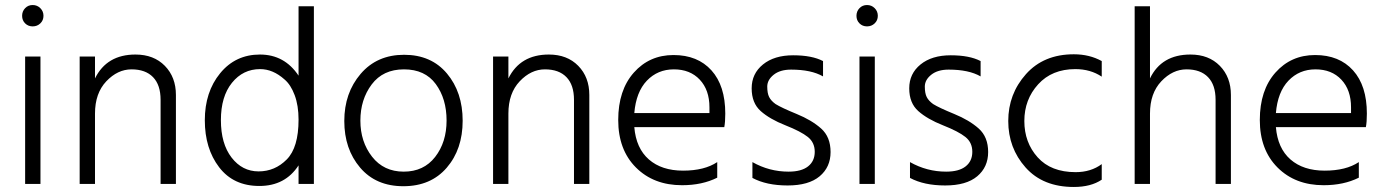

<svg xmlns="http://www.w3.org/2000/svg" viewBox="-20 -732 5507 764"><path d="M140.5 -699.5Q153 -687 153 -669Q153 -651 140.5 -639Q128 -627 110 -627Q92 -627 80 -639Q68 -651 68 -669Q68 -687 80 -699.5Q92 -712 110 -712Q128 -712 140.5 -699.5ZM141 0H80V-507H141Z M680 0H619V-335Q619 -394 589 -425Q559 -456 503.5 -456Q448 -456 403 -408.5Q358 -361 358 -280V0H297V-507H358V-420Q405 -515 519 -515Q592 -515 636 -470Q680 -425 680 -354Z M1229 0H1168V-74Q1115 8 1012 8Q909 8 852 -66.5Q795 -141 795 -253.5Q795 -366 856 -440.5Q917 -515 1014.5 -515Q1112 -515 1168 -431V-707H1229ZM1168 -256Q1168 -312 1152.5 -353.5Q1137 -395 1112 -416Q1066 -457 1015 -457Q947 -457 903 -402.5Q859 -348 859 -254Q859 -160 901.5 -105Q944 -50 1009 -50Q1074 -50 1121 -97.5Q1168 -145 1168 -256Z M1587.5 -456Q1504 -456 1459 -396Q1414 -336 1414 -252Q1414 -168 1460.5 -108.5Q1507 -49 1586.5 -49Q1666 -49 1711.5 -107.5Q1757 -166 1757 -252.5Q1757 -339 1714 -397.5Q1671 -456 1587.5 -456ZM1588 -514Q1696 -514 1758.5 -439.5Q1821 -365 1821 -251.5Q1821 -138 1757.5 -64.5Q1694 9 1585 9Q1476 9 1413 -65Q1350 -139 1350 -250.5Q1350 -362 1415 -438Q1480 -514 1588 -514Z M2325 0H2264V-335Q2264 -394 2234 -425Q2204 -456 2148.5 -456Q2093 -456 2048 -408.5Q2003 -361 2003 -280V0H1942V-507H2003V-420Q2050 -515 2164 -515Q2237 -515 2281 -470Q2325 -425 2325 -354Z M2504 -282H2803V-305Q2803 -374 2764.5 -415Q2726 -456 2661.5 -456Q2597 -456 2554 -411Q2511 -366 2504 -282ZM2694 5Q2581 5 2510.5 -65.5Q2440 -136 2440 -254.5Q2440 -373 2502 -443Q2564 -513 2660 -513Q2756 -513 2811 -452Q2866 -391 2866 -280Q2866 -246 2862 -226H2504Q2511 -142 2562 -97.5Q2613 -53 2698 -53Q2783 -53 2834 -87V-25Q2774 5 2694 5Z M2974 -24V-87Q3041 -49 3118 -49Q3169 -49 3195.5 -70Q3222 -91 3222 -128Q3222 -165 3194.5 -187Q3167 -209 3105 -233.5Q3043 -258 3007 -290Q2971 -322 2971 -380.5Q2971 -439 3016 -475.5Q3061 -512 3136 -512Q3211 -512 3255 -489V-428Q3208 -455 3128 -455Q3084 -455 3058.5 -434.5Q3033 -414 3033 -387.5Q3033 -361 3040.5 -346Q3048 -331 3066 -318Q3090 -303 3150 -278.5Q3210 -254 3247.5 -220.5Q3285 -187 3285 -127Q3285 -67 3241.5 -30.5Q3198 6 3114 6Q3030 6 2974 -24Z M3460.5 -699.5Q3473 -687 3473 -669Q3473 -651 3460.5 -639Q3448 -627 3430 -627Q3412 -627 3400 -639Q3388 -651 3388 -669Q3388 -687 3400 -699.5Q3412 -712 3430 -712Q3448 -712 3460.5 -699.5ZM3461 0H3400V-507H3461Z M3601 -24V-87Q3668 -49 3745 -49Q3796 -49 3822.5 -70Q3849 -91 3849 -128Q3849 -165 3821.5 -187Q3794 -209 3732 -233.5Q3670 -258 3634 -290Q3598 -322 3598 -380.5Q3598 -439 3643 -475.5Q3688 -512 3763 -512Q3838 -512 3882 -489V-428Q3835 -455 3755 -455Q3711 -455 3685.5 -434.5Q3660 -414 3660 -387.5Q3660 -361 3667.5 -346Q3675 -331 3693 -318Q3717 -303 3777 -278.5Q3837 -254 3874.5 -220.5Q3912 -187 3912 -127Q3912 -67 3868.5 -30.5Q3825 6 3741 6Q3657 6 3601 -24Z M4253 12Q4130 12 4061 -65.5Q3992 -143 3992 -250.5Q3992 -358 4062.5 -437Q4133 -516 4253 -516Q4315 -516 4364 -489V-427Q4319 -457 4259 -457Q4166 -457 4111 -396.5Q4056 -336 4056 -250.5Q4056 -165 4109 -106Q4162 -47 4260 -47Q4321 -47 4364 -79V-17Q4321 12 4253 12Z M4878 0H4817V-335Q4817 -394 4787 -425Q4757 -456 4701.5 -456Q4646 -456 4601 -408.5Q4556 -361 4556 -280V0H4495V-707H4556V-420Q4602 -515 4717 -515Q4790 -515 4834 -470Q4878 -425 4878 -354Z M5057 -282H5356V-305Q5356 -374 5317.5 -415Q5279 -456 5214.5 -456Q5150 -456 5107 -411Q5064 -366 5057 -282ZM5247 5Q5134 5 5063.5 -65.5Q4993 -136 4993 -254.5Q4993 -373 5055 -443Q5117 -513 5213 -513Q5309 -513 5364 -452Q5419 -391 5419 -280Q5419 -246 5415 -226H5057Q5064 -142 5115 -97.5Q5166 -53 5251 -53Q5336 -53 5387 -87V-25Q5327 5 5247 5Z"/></svg>

Font: Hind Colombo Light
Style: Regular
Weight: 300
Designer: Jyotish Sonowal, Aditi Pimprikar
Foundry: Indian Type Foundry
Version: Version 1.000;PS 1.0;hotconv 1.0.86;makeotf.lib2.5.63406; tt